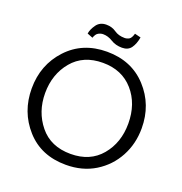

<svg xmlns="http://www.w3.org/2000/svg" viewBox="-143 -932 1015 1068"><g transform="rotate(20 364.0 -398.5)"><path d="M511 -798Q504 -758 486.5 -733.5Q469 -709 433 -709Q395 -709 367 -726.5Q339 -744 310 -744Q296 -744 282 -736.5Q268 -729 260 -705L227 -718Q231 -744 251 -772Q271 -800 309 -800Q342 -800 367 -782.5Q392 -765 428 -765Q442 -765 454.5 -772Q467 -779 475 -807ZM690 -325Q690 -233 649 -157Q608 -81 534 -35.5Q460 10 362 10Q215 10 127 -88.5Q39 -187 39 -325Q39 -465 129.5 -562.5Q220 -660 364 -660Q510 -660 600 -562Q690 -464 690 -325ZM611 -324Q611 -441 544 -517.5Q477 -594 364 -594Q248 -594 183 -516Q118 -438 118 -326Q118 -216 183 -136Q248 -56 366 -56Q481 -56 546 -133.5Q611 -211 611 -324Z"/></g></svg>

Font: Zilla Slab
Style: Regular
Weight: 400
Designer: Typotheque.com
Foundry: Typotheque type foundry
Version: Version 1.1; 2017; ttfautohint (v1.6)